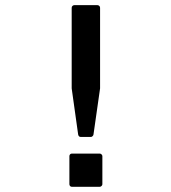

<svg xmlns="http://www.w3.org/2000/svg" viewBox="-20 -719 658 739"><path d="M255.9 -378.9V-689Q255.9 -693.4 259 -696.3Q262.2 -699.2 266.1 -699.2H355Q358.9 -699.2 362.1 -696.3Q365.2 -693.4 365.2 -689V-378.9L339.8 -201.2Q339.4 -197.8 336.2 -194.8Q333 -191.9 330.1 -191.9H291Q282.7 -191.9 280.8 -201.2ZM247.1 -118.2Q247.1 -122.1 249.8 -125Q252.4 -127.9 256.8 -127.9H363.8Q367.7 -127.9 370.8 -124.8Q374 -121.6 374 -118.2V-9.8Q374 -6.3 370.8 -3.2Q367.7 0 363.8 0H256.8Q252.4 0 249.8 -2.9Q247.1 -5.9 247.1 -9.8Z"/></svg>

Font: Fragment Mono SemBd
Style: Regular
Weight: 600
Designer: Wei Huang based on Nimbus Sans by URW Studio, based on Helvetica by Max Miedinger.
Foundry: Wei Huang
Version: Version 1.011